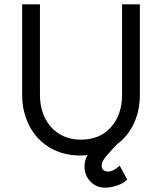

<svg xmlns="http://www.w3.org/2000/svg" viewBox="-20 -706 746 884"><path d="M520 -43Q476 3 462 22Q448 41 448 57Q448 71 457 77.5Q466 84 478 84Q501 84 531 57L566 121Q549 138 519.5 148Q490 158 464 158Q423 158 396 129.5Q369 101 369 60Q369 33 383 8Q363 10 351 10Q270 10 209 -26.5Q148 -63 115 -127Q82 -191 82 -270V-686H164V-270Q164 -208 188 -161Q212 -114 254.5 -88.5Q297 -63 353 -63Q439 -63 490.5 -120Q542 -177 542 -270V-686H624V-270Q624 -197 596.5 -138Q569 -79 520 -43Z"/></svg>

Font: Bellota Text
Style: Bold
Weight: 700
Designer: Kemie Guaida
Foundry: Kemie Guaida
Version: Version 4.001